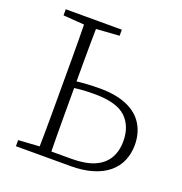

<svg xmlns="http://www.w3.org/2000/svg" viewBox="-123 -781 842 888"><g transform="rotate(20 298.0 -337.0)"><path d="M185 0V-33H312Q380 -33 423.5 -51.5Q467 -70 488.5 -105.5Q510 -141 510 -191Q510 -266 464.5 -308.5Q419 -351 310 -351Q275 -351 244 -348.5Q213 -346 183 -340V-373Q218 -379 252.5 -381.5Q287 -384 324 -384Q405 -384 459 -360.5Q513 -337 539.5 -293.5Q566 -250 566 -193Q566 -151 551 -115.5Q536 -80 505 -54Q474 -28 427.5 -14Q381 0 320 0ZM154 0Q155 -51 155.5 -102Q156 -153 156 -205Q156 -257 156 -309V-365Q156 -417 156 -468.5Q156 -520 155.5 -571.5Q155 -623 154 -674H214Q213 -623 212.5 -571.5Q212 -520 212 -468Q212 -416 212 -362V-309Q212 -258 212 -206Q212 -154 212.5 -102.5Q213 -51 214 0ZM51 -644V-674H327V-644L196 -635H174ZM51 0V-30L173 -38H182V0Z"/></g></svg>

Font: Source Serif 4 18pt Light
Style: Regular
Weight: 300
Designer: Frank Grießhammer
Foundry: Adobe Systems Incorporated
Version: Version 4.004;hotconv 1.0.116;makeotfexe 2.5.65601